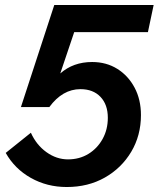

<svg xmlns="http://www.w3.org/2000/svg" viewBox="-20 -735 637 771"><path d="M3 -121 104 -202Q126 -153 166.5 -124Q207 -95 253 -95Q299 -95 335 -117Q371 -139 392 -177Q413 -215 413 -262Q413 -315 383.5 -346Q354 -377 303 -377Q231 -377 178 -305H64L198 -715H597L574 -606H278L222 -440Q274 -486 350 -486Q407 -486 451 -458.5Q495 -431 520.5 -383Q546 -335 546 -273Q546 -191 507 -125.5Q468 -60 401 -22Q334 16 248 16Q169 16 104 -20.5Q39 -57 3 -121Z"/></svg>

Font: Wix Madefor Text
Style: Bold Italic
Weight: 700
Italic angle: -12°
Designer: Dalton Maag Ltd
Foundry: Dalton Maag Ltd
Version: Version 3.100